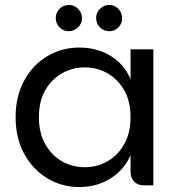

<svg xmlns="http://www.w3.org/2000/svg" viewBox="-20 -748 717 775"><path d="M300 7Q229 7 170.5 -28.5Q112 -64 77.5 -127.5Q43 -191 43 -275Q43 -359 77.5 -422.5Q112 -486 170.5 -521Q229 -556 300 -556Q373 -556 428 -521.5Q483 -487 507 -428V-549H599V0H561Q536 0 521.5 -15Q507 -30 507 -54V-122Q482 -63 426.5 -28Q371 7 300 7ZM322 -73Q372 -73 414 -97Q456 -121 481.5 -166.5Q507 -212 507 -275Q507 -339 481.5 -383.5Q456 -428 414 -452Q372 -476 322 -476Q272 -476 230 -452Q188 -428 162.5 -383.5Q137 -339 137 -275Q137 -212 162.5 -166.5Q188 -121 230 -97Q272 -73 322 -73ZM257 -622Q236 -622 220.5 -637.5Q205 -653 205 -675Q205 -697 220.5 -712.5Q236 -728 258 -728Q280 -728 295.5 -712Q311 -696 311 -674Q311 -653 295 -637.5Q279 -622 257 -622ZM421 -622Q399 -622 383.5 -637.5Q368 -653 368 -675Q368 -697 383.5 -712.5Q399 -728 421 -728Q443 -728 458 -712Q473 -696 473 -674Q473 -653 458 -637.5Q443 -622 421 -622Z"/></svg>

Font: Parkinsans
Style: Regular
Weight: 400
Designer: Red Stone, Indian Type Foundry
Foundry: Indian Type Foundry
Version: Version 1.000